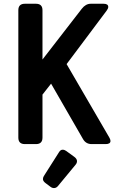

<svg xmlns="http://www.w3.org/2000/svg" viewBox="-20 -752 626 1002"><path d="M306.6 29.3Q316.4 29.3 325.2 35.6L368.2 66.9Q381.8 77.1 381.8 88.9Q381.8 98.6 375 106.9L282.2 219.2Q273.4 229.5 261.7 229.5Q252 229.5 243.2 222.7L217.8 203.6Q204.1 193.4 204.1 182.6Q204.1 174.3 209 166.5L288.1 42Q295.9 29.3 306.6 29.3ZM109.9 0Q75.7 0 75.7 -33.7V-698.7Q75.7 -732.4 109.9 -732.4H167.5Q201.7 -732.4 201.7 -698.7V-441.4L406.7 -706.1Q427.2 -732.4 453.6 -732.4H520.5Q544.9 -732.4 544.9 -715.8Q544.9 -707.5 536.1 -695.8L327.6 -417.5L550.8 -33.7Q556.6 -23.4 556.6 -16.6Q556.6 0 531.2 0H458.5Q428.2 0 413.1 -26.4L246.6 -315.4L201.7 -258.3V-33.7Q201.7 0 167.5 0Z"/></svg>

Font: Simply Mono
Style: Bold
Weight: 700
Designer: Wojciech Kalinowski "wmk69" (wmk69@o2.pl)
Foundry: Wojciech Kalinowski "wmk69" (wmk69@o2.pl)
Version: Version 1.0.0